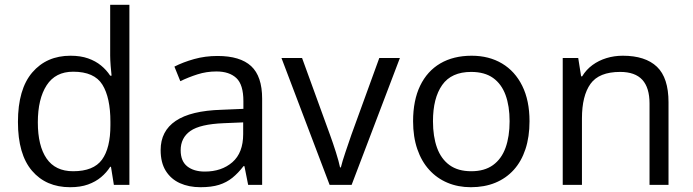

<svg xmlns="http://www.w3.org/2000/svg" viewBox="-20 -780 2922 810"><path d="M275.9 9.8Q174.3 9.8 115 -59.6Q55.7 -128.9 55.7 -265.6Q55.7 -403.8 116.2 -474.4Q176.8 -544.9 277.3 -544.9Q319.8 -544.9 351.6 -533.7Q383.3 -522.5 406.2 -503.7Q429.2 -484.9 444.8 -460.9H450.7Q448.7 -476.1 446.8 -502.4Q444.8 -528.8 444.8 -545.4V-759.8H525.9V0H460.4L448.2 -76.2H444.8Q429.7 -52.2 406.5 -32.7Q383.3 -13.2 351.3 -1.7Q319.3 9.8 275.9 9.8ZM288.6 -57.6Q374.5 -57.6 410.2 -106.4Q445.8 -155.3 445.8 -251.5V-266.1Q445.8 -368.2 411.9 -422.9Q377.9 -477.5 288.6 -477.5Q213.9 -477.5 176.8 -420.2Q139.6 -362.8 139.6 -263.7Q139.6 -165 176.5 -111.3Q213.4 -57.6 288.6 -57.6Z M897.5 -543.9Q993.2 -543.9 1039.6 -501Q1085.9 -458 1085.9 -363.8V0H1026.9L1011.2 -79.1H1007.3Q984.9 -49.8 960.4 -30Q936 -10.3 904.1 -0.2Q872.1 9.8 825.7 9.8Q776.9 9.8 739 -7.3Q701.2 -24.4 679.4 -59.1Q657.7 -93.8 657.7 -147Q657.7 -227.1 721.2 -270Q784.7 -313 914.6 -316.9L1006.8 -320.8V-353.5Q1006.8 -422.9 977.1 -450.7Q947.3 -478.5 893.1 -478.5Q851.1 -478.5 813 -466.3Q774.9 -454.1 740.7 -437.5L715.8 -499Q752 -517.6 798.8 -530.8Q845.7 -543.9 897.5 -543.9ZM1005.9 -263.7 924.3 -260.3Q824.2 -256.3 783.2 -227.5Q742.2 -198.7 742.2 -146Q742.2 -100.1 770 -78.1Q797.9 -56.2 843.8 -56.2Q915 -56.2 960.4 -95.7Q1005.9 -135.3 1005.9 -214.4Z M1370.6 0 1167.5 -535.2H1254.4L1372.1 -211.4Q1384.3 -178.2 1397 -138.2Q1409.7 -98.1 1414.6 -73.7H1418Q1423.8 -98.1 1437.5 -138.4Q1451.2 -178.7 1462.4 -211.4L1580.1 -535.2H1667L1463.4 0Z M2213.9 -268.6Q2213.9 -202.6 2196.8 -150.9Q2179.7 -99.1 2147.5 -63.5Q2115.2 -27.8 2069.6 -9Q2023.9 9.8 1966.3 9.8Q1912.6 9.8 1867.9 -9Q1823.2 -27.8 1790.8 -63.5Q1758.3 -99.1 1740.5 -150.9Q1722.7 -202.6 1722.7 -268.6Q1722.7 -356.4 1752.4 -418.2Q1782.2 -480 1837.6 -512.5Q1893.1 -544.9 1969.7 -544.9Q2043 -544.9 2097.9 -512.2Q2152.8 -479.5 2183.3 -417.7Q2213.9 -356 2213.9 -268.6ZM1806.6 -268.6Q1806.6 -204.1 1823.7 -156.7Q1840.8 -109.4 1876.5 -83.5Q1912.1 -57.6 1968.3 -57.6Q2023.9 -57.6 2059.8 -83.5Q2095.7 -109.4 2112.8 -156.7Q2129.9 -204.1 2129.9 -268.6Q2129.9 -332.5 2112.8 -379.2Q2095.7 -425.8 2060.1 -451.2Q2024.4 -476.6 1967.8 -476.6Q1884.3 -476.6 1845.5 -421.4Q1806.6 -366.2 1806.6 -268.6Z M2607.4 -544.9Q2702.6 -544.9 2751.5 -498.3Q2800.3 -451.7 2800.3 -348.6V0H2720.2V-343.3Q2720.2 -410.2 2689.7 -443.4Q2659.2 -476.6 2596.2 -476.6Q2507.3 -476.6 2471.2 -426.3Q2435.1 -376 2435.1 -280.3V0H2354V-535.2H2419.4L2431.6 -458H2436Q2453.1 -486.3 2479.5 -505.6Q2505.9 -524.9 2538.6 -534.9Q2571.3 -544.9 2607.4 -544.9Z"/></svg>

Font: Wonky
Style: Regular
Weight: 400
Designer: Monotype Design Team
Foundry: Monotype Imaging Inc.
Version: Version 3.000